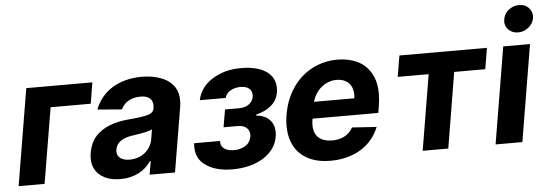

<svg xmlns="http://www.w3.org/2000/svg" viewBox="-50 -920 3082 1080"><g transform="rotate(-5 1491.0 -380.0)"><path d="M162.6 0H16L106.9 -545.5H480.1L460.6 -426.5H234Z M590.6 10.3Q566.1 10.3 543.9 6Q521.7 1.8 503 -7.3Q484.4 -16.3 469.8 -30Q455.3 -43.7 445.7 -62.5Q433.6 -86.3 433.6 -119.3Q433.6 -153.8 446 -188.9Q458.1 -223 481.5 -247.5Q542.6 -310.7 669.4 -320.3Q740.8 -326.3 773.1 -335.2Q806.5 -344.5 810 -369.3Q810 -372.2 810.2 -374.3Q810.4 -376.4 810.7 -378.2Q811.1 -380 811.3 -381.9Q811.4 -383.9 811.4 -386.4Q811.4 -412.3 794.4 -427.2Q777.3 -442.1 741.8 -442.1Q720.5 -442.1 703.1 -437.3Q685.7 -432.5 672.1 -424.2Q658.4 -415.8 648.6 -404.3Q638.8 -392.8 632.8 -379.3L495 -390.6Q508.5 -426.5 532.3 -456.3Q556.1 -486.2 589.5 -507.5Q622.9 -528.8 665.7 -540.7Q708.5 -552.6 759.9 -552.6Q820 -552.6 869.7 -533.4Q919.4 -514.6 945 -473.7Q963.1 -443.9 963.1 -401.6Q963.1 -393.5 962.5 -385.1Q962 -376.8 960.6 -367.9L899.1 0H755.7L768.5 -75.6H764.2Q751.1 -56.5 733.7 -40.5Q716.3 -24.5 694.4 -13.3Q672.6 -2.1 646.7 4.1Q620.7 10.3 590.6 10.3ZM651.3 -94.1Q677.2 -94.1 699.2 -101.9Q721.2 -109.7 738.1 -123.4Q755 -137.1 766.2 -155.4Q777.3 -173.7 781.6 -195L790.8 -252.8Q764.2 -239.3 685.7 -228.7Q591.6 -217.3 581.7 -157.3Q581.3 -154.5 581.1 -151.8Q581 -149.1 581 -146.7Q581 -120.4 600.9 -106.9Q620.4 -94.1 651.3 -94.1Z M1223.7 10.7Q1125.7 10.7 1068.9 -32Q1019.5 -68.2 1019.5 -133.5Q1019.5 -143.1 1020.6 -154.5H1167.3L1166.9 -148.1Q1166.9 -135.7 1172.2 -126.1Q1177.6 -116.5 1187.3 -109.7Q1197.1 -103 1210.8 -99.6Q1224.4 -96.2 1240.8 -96.2Q1277 -96.2 1304 -112.6Q1332 -129.3 1338.8 -163Q1339.8 -169.4 1339.8 -175.4Q1339.8 -199.9 1321.9 -214.7Q1304 -229.4 1271.7 -229.4H1193.2L1210.2 -328.5H1288.7Q1308.6 -328.5 1324.2 -333.8Q1339.8 -339.1 1350.5 -348.4Q1361.2 -357.6 1366.7 -369.9Q1372.2 -382.1 1372.2 -395.6Q1372.2 -419 1355.8 -433.1Q1339.5 -447.1 1307.5 -447.1Q1275.2 -447.1 1250.4 -432.5Q1226.2 -418 1219.5 -392.8H1073.5Q1088.8 -466.6 1158 -509.6Q1226.6 -552.6 1318.9 -552.6Q1366.8 -552.6 1402.9 -543.3Q1438.9 -534.1 1463.1 -517Q1487.2 -500 1499.3 -476.2Q1511.4 -452.4 1511.4 -423.7Q1511.4 -362.9 1468.8 -326.3Q1435.7 -297.2 1382.8 -284.8L1381.4 -279.1Q1428.3 -275.6 1456 -247.9Q1483 -220.9 1483 -176.1Q1483 -155.9 1477.6 -135.8Q1472.3 -115.8 1461.6 -97.3Q1451 -78.8 1434.5 -62.3Q1418 -45.8 1395.6 -32Q1324.6 10.7 1223.7 10.7Z M1776.3 10.7Q1720.5 10.7 1677.7 -4.6Q1634.9 -19.9 1605.8 -48.1Q1576.7 -76.3 1561.8 -116.3Q1546.9 -156.2 1546.9 -206Q1546.9 -258.2 1562.5 -314.6Q1578.1 -370.4 1610.1 -418.3Q1630.3 -448.5 1657 -473.2Q1683.6 -497.9 1715.6 -515.4Q1747.5 -533 1784.8 -542.8Q1822.1 -552.6 1864 -552.6Q1909.4 -552.6 1948.9 -540.1Q1988.3 -527.7 2017.4 -501.8Q2046.5 -475.9 2063.2 -436.3Q2079.9 -396.7 2079.9 -342.3Q2079.9 -326.7 2078.5 -310.2Q2077.1 -293.7 2074.2 -275.6L2067.5 -234H1696Q1694.2 -224.8 1693.4 -215.7Q1692.5 -206.7 1692.5 -198.2Q1692.5 -150.6 1719.8 -126.4Q1747.2 -102.3 1797.6 -102.3Q1833.8 -102.3 1864.3 -117.5Q1894.9 -132.8 1913 -165.5L2051.1 -156.2Q2036.2 -118.3 2010.7 -87.4Q1985.1 -56.5 1950.1 -34.6Q1915.1 -12.8 1871.3 -1.1Q1827.4 10.7 1776.3 10.7ZM1940 -327.8Q1940.7 -333.5 1941.2 -339Q1941.8 -344.5 1941.8 -349.8Q1941.8 -369 1935.7 -385.5Q1929.7 -402 1918 -414.1Q1906.2 -426.1 1888.8 -432.9Q1871.4 -439.6 1848.7 -439.6Q1824.2 -439.6 1801.8 -430.8Q1779.5 -421.9 1761.5 -406.4Q1743.6 -391 1731 -370.6Q1718.4 -350.1 1713.1 -327.8Z M2442.1 0H2297.6L2368.6 -426.5H2193.9L2213.8 -545.5H2708.1L2688.2 -426.5H2512.8Z M2891 -616.5Q2860.1 -616.5 2838.8 -635.7Q2817.5 -655.2 2817.5 -685Q2820.3 -723 2846.6 -746.1Q2873.2 -769.5 2908.4 -769.5Q2941.8 -769.5 2961.6 -749.3Q2981.9 -729.4 2981.9 -700.3Q2980.5 -664.1 2951 -638.8Q2924.7 -616.5 2891 -616.5ZM2860.4 0H2709.2L2800.1 -545.5H2951.3Z"/></g></svg>

Font: Linik Sans
Style: Bold Italic
Weight: 700
Italic angle: 9°
Designer: Fonts by Rasmus Andersson / Changes by Cristiano Sobral with parts from Marc Monis
Foundry: rsms
Version: Version 3.020; ttfautohint (v1.6)